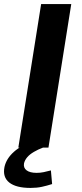

<svg xmlns="http://www.w3.org/2000/svg" viewBox="-23 -725 404 943"><path d="M67 0 179 -705H327L215 0ZM127 198Q56 198 22.5 171.5Q-11 145 -1 95Q8 54 45.5 20.5Q83 -13 155 -39L188 0Q164 9 143.5 21Q123 33 111 47Q99 61 95 77Q91 99 107.5 111.5Q124 124 157 124Q175 124 191.5 120.5Q208 117 227 112L233 179Q208 187 183 192.5Q158 198 127 198Z"/></svg>

Font: Nunito Sans 10pt Expanded
Style: Bold Italic
Weight: 700
Width: 7
Italic angle: -9°
Designer: Vernon Adams
Foundry: Vernon Adams
Version: Version 3.101;gftools[0.9.27]